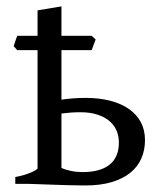

<svg xmlns="http://www.w3.org/2000/svg" viewBox="-20 -564 498 589"><path d="M226.6 -219.7Q209.5 -219.7 195.3 -218.5Q181.2 -217.3 168.5 -215.8V-48.8Q181.2 -43 198 -39.6Q214.8 -36.1 233.4 -36.1Q288.1 -36.1 316.4 -59.1Q344.7 -82 344.7 -127Q344.7 -147 337.4 -163.8Q330.1 -180.7 315.2 -193.1Q300.3 -205.6 278.1 -212.6Q255.9 -219.7 226.6 -219.7ZM261.2 -410.2H168.5V-258.3Q185.1 -260.7 203.9 -262.2Q222.7 -263.7 242.2 -263.7Q284.7 -263.7 318.4 -254.9Q352.1 -246.1 375.7 -229.5Q399.4 -212.9 412.1 -189Q424.8 -165 424.8 -134.3Q424.8 -103.5 413.6 -77.9Q402.3 -52.2 379.6 -33.9Q356.9 -15.6 322.8 -5.4Q288.6 4.9 242.2 4.9Q233.4 4.9 220.9 4.6Q208.5 4.4 194.6 4.2Q180.7 3.9 165.8 3.4Q150.9 2.9 136.7 2.4Q103 1.5 66.4 0H26.9V-21Q41.5 -23.4 54 -27.3Q66.4 -31.2 75.7 -35.2Q85 -39.1 90.1 -42.5Q95.2 -45.9 95.2 -48.3V-410.2H32.7L22 -422.4Q24.4 -429.7 27.1 -438Q29.8 -446.3 32.7 -454.1H95.2V-532.2L168.5 -544.4V-454.1H261.2L273.4 -442.9Z"/></svg>

Font: Noto Serif Devanagari
Style: Bold
Weight: 700
Designer: Monotype Design Team
Foundry: Monotype Imaging Inc.
Version: Version 1.01